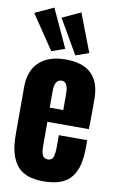

<svg xmlns="http://www.w3.org/2000/svg" viewBox="-110 -1095 708 1159"><g transform="rotate(10 244.0 -515.0)"><path d="M240.2 7.8Q127 7.8 78.1 -54.4Q29.3 -116.7 29.3 -238.8V-533.2Q29.3 -633.8 87.2 -687Q145 -740.2 249 -740.2Q460 -740.2 460 -533.2V-480Q460 -383.3 458 -350.1H204.1V-208.5Q204.1 -194.3 204.6 -184.6Q205.1 -174.8 207.5 -163.1Q210 -151.4 214.1 -144Q218.3 -136.7 226.1 -131.8Q233.9 -127 245.1 -127Q270 -127 278.1 -147.9Q286.1 -168.9 286.1 -212.4V-282.7H460V-241.2Q460 -177.7 449 -132.6Q438 -87.4 412.6 -55.2Q387.2 -22.9 344.5 -7.6Q301.8 7.8 240.2 7.8ZM203.1 -535.6V-437H286.1V-535.6Q286.1 -609.9 247.1 -609.9Q225.1 -609.9 214.1 -592.5Q203.1 -575.2 203.1 -535.6ZM233.9 -802.7 152.8 -774.4 11.7 -983.9 126 -1036.6ZM381.3 -802.7 300.3 -774.4 179.2 -983.9 291.5 -1036.6Z"/></g></svg>

Font: Anton
Style: Regular
Weight: 400
Designer: Vernon Adams, Tural Alisoy
Foundry: Vernon Adams
Version: Version 2.300